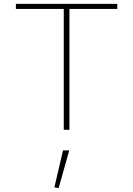

<svg xmlns="http://www.w3.org/2000/svg" viewBox="-20 -670 686 991"><path d="M305.2 106.4 260.7 296.9 282.7 300.8 337.4 106.4ZM338.4 0V-624H585.4V-649.9H62V-624H309.1V0Z"/></svg>

Font: Estedad VF
Style: Regular
Weight: 100
Designer: Amin Abedi
Version: Version 7.3